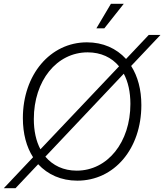

<svg xmlns="http://www.w3.org/2000/svg" viewBox="-38 -940 869 1016"><path d="M-18 56H44L164 -71C215 -16 286 16 371 16C567 16 710 -153 710 -384C710 -466 691 -536 656 -591L811 -755H749L629 -628C578 -684 507 -716 422 -716C228 -716 83 -545 83 -315C83 -233 102 -162 137 -108ZM368 -37C298 -37 242 -64 202 -111L617 -550C640 -507 652 -453 652 -390C652 -187 531 -37 368 -37ZM472 -790H514L617 -920H549ZM141 -310C141 -513 262 -663 426 -663C496 -663 553 -636 592 -589L176 -150C153 -193 141 -247 141 -310Z"/></svg>

Font: Uncut Sans Light Italic
Style: Regular
Weight: 300
Italic angle: -11°
Designer: Kasper Nordkvist
Foundry: UNCUT.wtf
Version: Version 1.304;Glyphs 3.2 (3246)